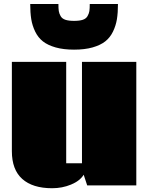

<svg xmlns="http://www.w3.org/2000/svg" viewBox="-20 -953 768 987"><path d="M41 0ZM135.3 -932.6H280.3Q280.3 -909.2 282.2 -896.2Q284.2 -883.3 291.7 -870.1Q299.3 -856.9 316.2 -851.3Q333 -845.7 360.8 -845.7Q388.7 -845.7 405.5 -851.3Q422.4 -856.9 429.9 -870.1Q437.5 -883.3 439.5 -896.2Q441.4 -909.2 441.4 -932.6H586.4Q586.4 -888.2 581.1 -854.7Q575.7 -821.3 560.8 -790.5Q545.9 -759.8 521 -740.2Q496.1 -720.7 455.8 -709.2Q415.5 -697.8 360.8 -697.8Q306.2 -697.8 265.9 -709.2Q225.6 -720.7 200.7 -740.2Q175.8 -759.8 160.9 -790.5Q146 -821.3 140.6 -854.7Q135.3 -888.2 135.3 -932.6ZM248 14.6Q147.9 14.6 94.5 -33Q41 -80.6 41 -175.8V-634.8H320.3V-113.8H401.4V-634.8H680.7V0H428.2L410.2 -54.7Q390.6 -22.9 345.2 -4.2Q299.8 14.6 248 14.6Z"/></svg>

Font: Coda ExtraBold
Style: Regular
Weight: 800
Version: Version 2.001; ttfautohint (v0.8) -r 50 -G 200 -x